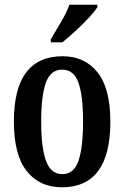

<svg xmlns="http://www.w3.org/2000/svg" viewBox="-20 -786 528 816"><path d="M243 10Q148 10 93.5 -59Q39 -128 39 -269Q39 -410 91.5 -478.5Q144 -547 246 -547Q340 -547 394.5 -478.5Q449 -410 449 -269Q449 10 243 10ZM245 -46Q294 -46 313.5 -102.5Q333 -159 333 -269Q333 -379 313.5 -434.5Q294 -490 244 -490Q195 -490 175 -434.5Q155 -379 155 -269Q155 -159 175.5 -102.5Q196 -46 245 -46ZM196 -619Q216 -654 239.5 -693Q263 -732 275 -766H394V-756Q384 -739 358.5 -711.5Q333 -684 302 -655.5Q271 -627 245 -606H196Z"/></svg>

Font: Noto Serif Thai ExtraCondensed SemiBold
Style: Regular
Weight: 600
Width: 2
Designer: Monotype Design Team
Foundry: Monotype Imaging Inc.
Version: Version 2.001; ttfautohint (v1.8.4.7-5d5b)